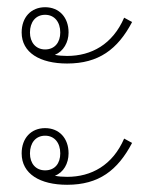

<svg xmlns="http://www.w3.org/2000/svg" viewBox="-20 -554 424 532"><path d="M166 -378C253 -378 306 -417 346 -493L324 -505C292 -431 233 -399 166 -399C154 -399 142 -400 132 -402C156 -412 170 -437 170 -464C170 -506 144 -534 105 -534C66 -534 40 -506 40 -464C40 -408 91 -378 166 -378ZM105 -417C79 -417 63 -437 63 -464C63 -493 79 -513 105 -513C131 -513 147 -493 147 -464C147 -437 132 -417 105 -417ZM166 -42C254 -42 306 -82 346 -158L324 -170C292 -96 233 -64 166 -64C153 -64 142 -65 132 -67C156 -76 170 -101 170 -129C170 -171 144 -199 105 -199C66 -199 40 -171 40 -129C40 -72 91 -42 166 -42ZM105 -82C79 -82 63 -101 63 -129C63 -158 79 -178 105 -178C131 -178 147 -158 147 -129C147 -101 132 -82 105 -82Z"/></svg>

Font: Noto Sans Thai Looped SemiCondensed Thin
Style: Regular
Weight: 100
Width: 4
Designer: Sasikarn Vongin, Ben Mitchell
Foundry: The Fontpad Ltd
Version: Version 1.001